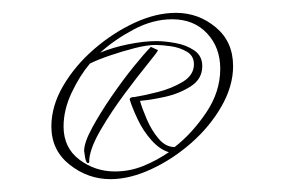

<svg xmlns="http://www.w3.org/2000/svg" viewBox="-20 -512 443 299"><path d="M152 -233Q117 -233 88.5 -255.5Q60 -278 60 -315Q60 -347 78.5 -378.5Q97 -410 126.5 -435.5Q156 -461 189.5 -476.5Q223 -492 254 -492Q289 -492 316 -469.5Q343 -447 343 -409Q343 -378 325 -346.5Q307 -315 278 -289.5Q249 -264 215.5 -248.5Q182 -233 152 -233ZM252 -283Q279 -304 301 -336.5Q323 -369 323 -405Q323 -438 302.5 -460Q282 -482 248 -482Q218 -482 188 -466Q158 -450 136 -430Q155 -438 179.5 -443Q204 -448 224 -448Q236 -448 253 -445Q270 -442 282.5 -433.5Q295 -425 295 -409Q295 -389 277 -377.5Q259 -366 236 -361Q213 -356 198 -355Q201 -344 208.5 -326.5Q216 -309 227 -296Q238 -283 252 -283ZM159 -245Q182 -245 203 -253.5Q224 -262 243 -275Q229 -279 216 -293.5Q203 -308 194.5 -326Q186 -344 182 -357Q182 -361 190 -361Q203 -363 225 -368.5Q247 -374 264.5 -384.5Q282 -395 282 -412Q282 -425 271 -431.5Q260 -438 246 -440Q232 -442 222 -442Q209 -442 189.5 -437Q170 -432 151 -425.5Q132 -419 120 -413Q104 -394 91.5 -367.5Q79 -341 79 -315Q79 -282 103.5 -263.5Q128 -245 159 -245ZM117 -258Q114 -258 112.5 -267Q111 -276 111 -277Q111 -290 123.5 -313Q136 -336 153.5 -361.5Q171 -387 188 -408Q205 -429 215 -439Q217 -438 221.5 -436Q226 -434 226 -434Q226 -432 210.5 -413Q195 -394 174.5 -366.5Q154 -339 137.5 -311Q121 -283 119 -264Q119 -263 119 -260.5Q119 -258 117 -258Z"/></svg>

Font: Waterfall
Style: Regular
Weight: 400
Designer: Robert E. Leuschke
Foundry: Robert E. Leuschke
Version: Version 1.010; ttfautohint (v1.8.3)